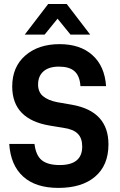

<svg xmlns="http://www.w3.org/2000/svg" viewBox="-20 -917 588 943"><path d="M93.8 -49.8Q32.2 -105.5 25.4 -210H149.4Q156.2 -153.3 185.5 -129.9Q214.8 -106.4 273.4 -106.4Q383.8 -106.4 383.8 -197.3Q383.8 -238.3 362.3 -259.8Q340.8 -282.2 292 -289.1L226.6 -299.8Q40 -330.1 40 -492.2Q40 -587.9 103.5 -643.6Q168 -700.2 272.5 -700.2Q374 -700.2 433.6 -646.5Q494.1 -592.8 501 -494.1H375Q372.1 -543.9 345.7 -567.4Q320.3 -589.8 269.5 -589.8Q219.7 -589.8 193.4 -566.4Q167 -543 167 -502Q167 -465.8 190.4 -445.3Q215.8 -423.8 261.7 -415L335 -402.3Q512.7 -370.1 512.7 -208Q512.7 -104.5 446.3 -48.8Q381.8 5.9 266.6 5.9Q155.3 5.9 93.8 -49.8ZM216.8 -897.5H307.6L422.9 -747.1H326.2L262.7 -825.2L199.2 -747.1H101.6Z"/></svg>

Font: Dinish
Style: Bold
Weight: 700
Designer: Bert Driehuis
Foundry: Playbeing
Version: Version 3.006; git-39231f3c-release